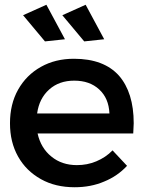

<svg xmlns="http://www.w3.org/2000/svg" viewBox="-20 -783 607 807"><path d="M480 -465C438 -512 375 -536 291 -536C239 -536 193 -525 152 -502C111 -479 79 -447 56 -406C33 -365 22 -318 22 -265C22 -212 33 -166 56 -125C79 -84 111 -53 152 -30C193 -7 240 4 294 4C339 4 381 -4 418 -20C455 -35 487 -57 514 -86L453 -151C434 -131 411 -116 385 -105C359 -94 332 -89 303 -89C261 -89 225 -101 196 -125C167 -148 147 -181 138 -222H540C541 -242 542 -256 542 -265C542 -351 521 -418 480 -465ZM440 -306H136C142 -349 159 -382 187 -407C215 -432 250 -444 292 -444C335 -444 370 -432 397 -407C424 -382 438 -349 440 -306ZM175 -763 77 -719 169 -609 253 -618ZM340 -763 242 -719 334 -609 418 -618Z"/></svg>

Font: Argentum Sans
Style: Regular
Weight: 400
Designer: Julieta Ulanovsky
Foundry: Julieta Ulanovsky
Version: Version 5.001;March 29, 2019;FontCreator 11.5.0.2425 64-bit